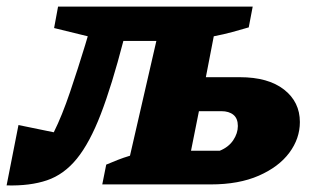

<svg xmlns="http://www.w3.org/2000/svg" viewBox="-52 -559 943 582"><path d="M-32 3 4 -180 111 -158Q136 -208 160.5 -280.5Q185 -353 206 -422L214 -449L112 -474L124 -539H714L702 -476Q678 -469 652.5 -462Q627 -455 596 -449L572 -325H675Q761 -325 809 -287.5Q857 -250 857 -189Q857 -139 825 -96Q793 -53 732.5 -26.5Q672 0 587 0H258L270 -60Q289 -68 305.5 -74.5Q322 -81 342 -87L422 -435H322Q287 -300 253.5 -213Q220 -126 181 -78Q142 -30 90.5 -12.5Q39 5 -32 3ZM527 -102H614Q641 -113 655 -134Q669 -155 669 -177Q669 -200 655.5 -211Q642 -222 619 -222H551Z"/></svg>

Font: Piazzolla SC ExtraBold
Style: Italic
Weight: 800
Italic angle: -11.3°
Designer: Juan Pablo del Peral
Foundry: Huerta Tipografica
Version: Version 1.330